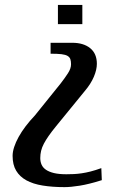

<svg xmlns="http://www.w3.org/2000/svg" viewBox="-20 -518 477 780"><path d="M373.5 -258.8Q373.5 -234.9 361.3 -206.1Q349.1 -177.2 324.2 -147.9L207.5 -4.9Q189.9 16.6 178 33.7Q166 50.8 158.2 65.7Q150.4 80.6 147 94.7Q143.6 108.9 143.6 124Q143.6 138.7 148.9 150.9Q154.3 163.1 166.7 171.6Q179.2 180.2 199.5 185.1Q219.7 189.9 249.5 189.9Q264.6 189.9 279.8 189.2Q294.9 188.5 311.8 186Q328.6 183.6 347.9 178.7Q367.2 173.8 391.6 165L393.6 213.9Q340.8 230.5 304 236.3Q267.1 242.2 242.2 242.2Q192.9 242.2 153.6 235.8Q114.3 229.5 87.2 214.6Q60.1 199.7 45.7 175.5Q31.2 151.4 31.2 115.2Q31.2 98.6 37.6 79.1Q43.9 59.6 55.7 38.3Q67.4 17.1 84.2 -5.1Q101.1 -27.3 121.6 -48.8L226.6 -179.2Q243.7 -201.2 256.1 -220.5Q268.6 -239.7 268.6 -256.8Q268.6 -269 265.9 -277.3Q263.2 -285.6 254.6 -290.8Q246.1 -295.9 229.7 -297.9Q213.4 -299.8 185.5 -299.8V-344.2H273.4Q319.3 -344.2 346.4 -322.3Q373.5 -300.3 373.5 -258.8ZM215.3 -498H314.5V-419.9H215.3Z"/></svg>

Font: Federo
Style: Regular
Weight: 400
Designer: Olexa M. Volochay | Cyreal.org
Foundry: Olexa M. Volochay | Cyreal.org
Version: Version 1.000